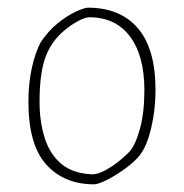

<svg xmlns="http://www.w3.org/2000/svg" viewBox="-20 -470 479 500"><path d="M225 10Q147 10 100.5 -41.5Q54 -93 54 -205Q54 -253 63 -293.5Q72 -334 86 -360Q106 -390 131 -410Q156 -430 178 -440Q200 -450 209 -450Q293 -450 339 -396.5Q385 -343 385 -235Q385 -185 374 -138Q363 -91 345 -67Q332 -50 307.5 -32Q283 -14 259.5 -2Q236 10 225 10ZM221 -16Q234 -16 253 -26Q272 -36 290 -50.5Q308 -65 318 -76Q333 -93 344.5 -135Q356 -177 356 -235Q356 -325 318.5 -375Q281 -425 213 -425Q202 -425 184 -415.5Q166 -406 148 -391Q113 -362 98 -320Q83 -278 83 -205Q83 -153 96.5 -110.5Q110 -68 140 -43Q170 -18 221 -16Z"/></svg>

Font: Grenze Gotisch Thin
Style: Regular
Weight: 100
Designer: Renata Polastri
Foundry: Omnibus-Type
Version: Version 1.001